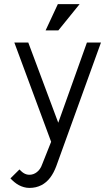

<svg xmlns="http://www.w3.org/2000/svg" viewBox="-20 -710 540 935"><path d="M49.8 -502.9 229 -19.5 185.5 89.8Q181.2 102.5 174.6 112.1Q168 121.6 159.9 127.9Q151.9 134.3 142.6 137.7Q133.3 141.1 123.5 141.1Q116.2 141.1 109.4 139.2Q102.5 137.2 96.7 133.8Q90.8 130.4 85.4 125.5Q80.1 120.6 74.7 115.2L30.8 158.7Q40 168.5 50.3 177Q60.5 185.5 72 191.7Q83.5 197.8 96.4 201.4Q109.4 205.1 123 205.1Q139.6 205.1 154.3 201.7Q168.9 198.2 181.6 191.7Q194.3 185.1 205.1 175.8Q215.8 166.5 224.6 154.8Q233.4 143.1 240.7 129.2Q248 115.2 253.9 99.6L471.7 -502.9H403.3L263.7 -112.3L117.7 -502.9ZM202.1 -562H264.2L367.7 -689.9H261.7Z"/></svg>

Font: Saysettha
Style: Regular
Weight: 400
Designer: John M. Durdin
Foundry: Lao Script for Windows
Version: Version 2.201